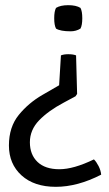

<svg xmlns="http://www.w3.org/2000/svg" viewBox="-20 -518 422 742"><path d="M343 98Q352 106.5 360.8 123.5Q369.5 140.5 371 157Q279.5 204 195.8 204Q112 204 63.2 159.8Q14.5 115.5 14.5 44.2Q14.5 -27 52.5 -73.8Q90.5 -120.5 144.5 -151.5L208.5 -188.5L215.5 -304Q227 -308.5 243.5 -308.5Q262.5 -308.5 274 -304L278 -155L272 -146L226.5 -121.5Q167 -90 131.2 -53Q95.5 -16 95.5 31.8Q95.5 79.5 125 107.8Q154.5 136 209.5 136Q264.5 136 343 98ZM291 -407.5Q274 -397 253 -397Q213.5 -397 196.5 -407.5Q189.5 -420.5 189.5 -447.5Q189.5 -474.5 196.5 -487.5Q213.5 -498 243.8 -498Q274 -498 291 -487.5Q298 -474.5 298 -447.5Q298 -420.5 291 -407.5Z"/></svg>

Font: Signika-CLs Light
Style: CLs-Regular
Weight: 300
Version: Version 2.003;gftools[0.9.32]